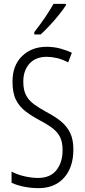

<svg xmlns="http://www.w3.org/2000/svg" viewBox="-20 -967 441 997"><path d="M361 -191Q361 -98 312.5 -44Q264 10 180 10Q144 10 107 3Q70 -4 40 -18V-76Q70 -60 107.5 -51.5Q145 -43 178 -43Q241 -43 273 -83.5Q305 -124 305 -187Q305 -228 292.5 -254Q280 -280 253.5 -300.5Q227 -321 185 -343Q144 -365 112.5 -389Q81 -413 63 -448.5Q45 -484 45 -541Q44 -626 94 -675Q144 -724 222 -724Q260 -724 294.5 -714.5Q329 -705 353 -693L334 -643Q304 -659 275.5 -665.5Q247 -672 223 -672Q165 -672 133 -636.5Q101 -601 101 -543Q101 -500 115 -473Q129 -446 155.5 -426.5Q182 -407 220 -386Q266 -362 297 -336.5Q328 -311 344.5 -276.5Q361 -242 361 -191ZM322 -939Q307 -916 284 -887.5Q261 -859 236 -832.5Q211 -806 191 -788H158V-800Q189 -840 213 -875Q237 -910 258 -947H322Z"/></svg>

Font: Noto Sans Sinhala ExtraCondensed Light
Style: Regular
Weight: 300
Width: 2
Designer: Jelle Bosma - Monotype Design Team
Foundry: Monotype Imaging Inc.
Version: Version 2.006; ttfautohint (v1.8.4.7-5d5b)